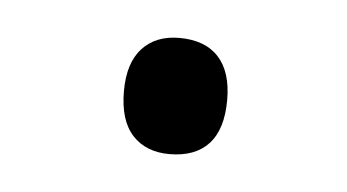

<svg xmlns="http://www.w3.org/2000/svg" viewBox="-26 -415 295 163"><g transform="rotate(5 122.0 -333.5)"><path d="M79 -334Q79 -358 90.5 -370.5Q102 -383 122 -383Q144 -383 155.5 -370.5Q167 -358 167 -334Q167 -309 155.5 -296.5Q144 -284 122 -284Q102 -284 90.5 -296.5Q79 -309 79 -334Z"/></g></svg>

Font: Noto Sans Georgian Light
Style: Regular
Weight: 300
Version: Version 2.002